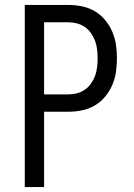

<svg xmlns="http://www.w3.org/2000/svg" viewBox="-20 -755 540 775"><path d="M80 0V-735H256Q283 -735 310.5 -729.5Q338 -724 362 -710Q386 -696 404 -674.5Q422 -653 433 -627.5Q444 -602 448 -574.5Q452 -547 452 -520Q452 -492 448 -464.5Q444 -437 433 -411.5Q422 -386 404 -364.5Q386 -343 362 -329Q338 -315 310.5 -309.5Q283 -304 256 -304H158V0ZM158 -374H256Q274 -374 291 -378.5Q308 -383 322.5 -393Q337 -403 347.5 -418Q358 -433 364 -449.5Q370 -466 372 -484Q374 -502 374 -520Q374 -537 372 -555Q370 -573 364 -589.5Q358 -606 347.5 -621Q337 -636 322.5 -646Q308 -656 291 -660.5Q274 -665 256 -665H158Z"/></svg>

Font: Iosevka Algr
Style: Regular
Weight: 400
Monospace: yes
Designer: Belleve Invis
Foundry: Belleve Invis
Version: Version 26.0.2; ttfautohint (v1.8.3)